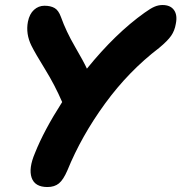

<svg xmlns="http://www.w3.org/2000/svg" viewBox="-20 -733 727 769"><path d="M169.9 16.1Q119.6 16.1 106.7 -21.2Q93.8 -58.6 120.1 -120.1Q155.8 -210 229 -324.2Q199.7 -392.1 160.4 -455.8Q121.1 -519.5 106 -549.8Q82.5 -597.2 91.8 -646Q98.1 -677.2 116.2 -693.6Q134.3 -710 158.2 -710Q182.6 -710 198.5 -700.9Q214.4 -691.9 224.1 -665Q244.6 -607.4 280.3 -546.1Q315.9 -484.9 328.1 -458Q442.4 -599.1 559.1 -682.1Q583.5 -699.7 599.1 -706.3Q614.7 -712.9 630.9 -712.9Q662.6 -712.9 677 -692.6Q691.4 -672.4 684.1 -637.2Q679.7 -610.4 665.5 -589.8Q651.4 -569.3 617.2 -541Q495.6 -448.2 400.9 -318.4Q306.2 -188.5 250 -50.8Q233.9 -13.2 216.1 1.5Q198.2 16.1 169.9 16.1Z"/></svg>

Font: Shantell Sans Normal
Style: Bold Italic
Weight: 700
Italic angle: -11.31°
Designer: Stephen Nixon, Anya Danilova, Shantell Martin
Foundry: Arrow Type
Version: Version 1.006;[559af2be0]